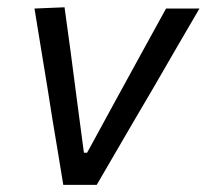

<svg xmlns="http://www.w3.org/2000/svg" viewBox="-20 -520 581 540"><path d="M158 0Q150 -46.5 142.5 -94.5Q134.5 -142 127 -187.5L113 -276Q104 -330.5 94.8 -387Q85.5 -443.5 77 -496L161.5 -499.5Q170 -436.5 178.5 -375.5Q186.5 -314.5 195 -249L216 -90.5H225L312 -250Q347 -313.5 380.5 -375Q414 -436 447 -496H541Q509 -441 476.5 -385.5Q444 -329.5 412 -274L360 -185.5Q333 -139 306 -92.8Q279 -46.5 252 0Z"/></svg>

Font: Heraclito
Style: Italic
Weight: 400
Italic angle: -12°
Designer: Kostas Bartsokas (font) & Cristiano Sobral (main changes)
Foundry: Kostas Bartsokas (font) & Cristiano Sobral (main changes)
Version: Version 1.00;July 8, 2020;FontCreator 13.0.0.2655 64-bit